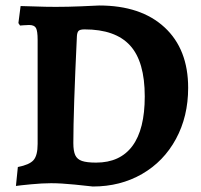

<svg xmlns="http://www.w3.org/2000/svg" viewBox="-20 -667 733 699"><path d="M166 0Q134 0 92.5 4Q51 8 38 10L45 -59Q87 -67 102 -84Q117 -101 117 -143V-522Q117 -554 111 -565Q105 -576 86 -576Q75 -576 65.5 -575Q56 -574 53 -574L47 -583L55 -645Q69 -645 107.5 -643.5Q146 -642 183 -642Q227 -642 275 -644Q323 -646 341 -647Q493 -647 579 -567.5Q665 -488 665 -347Q665 -243 620.5 -161Q576 -79 497 -33.5Q418 12 318 12Q302 10 252 5Q202 0 166 0ZM260 -536Q247 -263 247 -146Q247 -117 254 -102Q261 -87 278.5 -81Q296 -75 330 -75Q417 -75 462 -135.5Q507 -196 507 -316Q507 -443 453.5 -501.5Q400 -560 288 -560Q272 -560 266.5 -555Q261 -550 260 -536Z"/></svg>

Font: Sahitya
Style: Bold
Weight: 700
Designer: Juan Pablo del Peral
Foundry: Juan Pablo del Peral (http://www.huertatipografica.com)
Version: Version 1.001;PS 001.000;hotconv 1.0.70;makeotf.lib2.5.58329